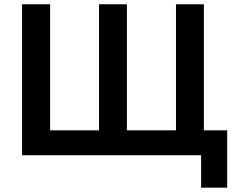

<svg xmlns="http://www.w3.org/2000/svg" viewBox="-20 -718 1100 888"><path d="M910.2 149.9V0H82V-698.2H211.9V-115.2H438V-698.2H566.9V-115.2H793.9V-698.2H922.9V-115.2H1030.8V149.9Z"/></svg>

Font: Anuphan SemiBold
Style: Bold
Weight: 600
Designer: Mike Abbink, Paul van der Laan, Pieter van Rosmalen, Mint Tantisuwanna
Foundry: Bold Monday; Cadson Demak
Version: Version 3.002;hotconv 1.0.109;makeotfexe 2.5.65596